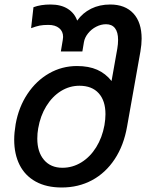

<svg xmlns="http://www.w3.org/2000/svg" viewBox="-20 -814 648 852"><path d="M43 -194.5Q43 -224.5 49.5 -263.5Q63 -339 102 -397.5Q141 -456 198 -488.5Q255 -521 321.5 -521Q374 -521 411.2 -504.5Q448.5 -488 475 -454.5L500.5 -598Q504 -618.5 504 -637Q504 -671.5 490.2 -689Q476.5 -706.5 450.5 -706.5Q428.5 -706.5 407 -695.5Q385.5 -684.5 370.8 -666Q356 -647.5 352.5 -627.5L345.5 -585.5H250L258.5 -636.5Q260 -644 260 -650Q260 -675 242.5 -689.2Q225 -703.5 195 -703.5Q171.5 -703.5 156.2 -700.5Q141 -697.5 118 -689L128.5 -782Q160.5 -794 204 -794Q250.5 -794 280.8 -774.8Q311 -755.5 322.5 -722.5Q347 -757 384.5 -775.5Q422 -794 469 -794Q535 -794 571.8 -754.5Q608.5 -715 608.5 -642.5Q608.5 -617 603 -585L544 -253Q529.5 -169 489 -107.8Q448.5 -46.5 388.2 -14.2Q328 18 254 18Q186 18 138.5 -8.2Q91 -34.5 67 -82.2Q43 -130 43 -194.5ZM443.5 -258.5Q448 -285 448 -307.5Q448 -367 418 -400.2Q388 -433.5 332.5 -433.5Q288.5 -433.5 250.2 -409.8Q212 -386 185.5 -343Q159 -300 149.5 -244.5Q145.5 -223 145.5 -199Q145.5 -139.5 175.2 -104.5Q205 -69.5 257 -69.5Q302 -69.5 341 -93.5Q380 -117.5 406.8 -160.5Q433.5 -203.5 443.5 -258.5Z"/></svg>

Font: JuliaMono MediumItalic
Style: Regular
Weight: 500
Italic angle: -9°
Monospace: yes
Designer: cormullion
Foundry: corm
Version: Version 0.049; ttfautohint (v1.8.4)